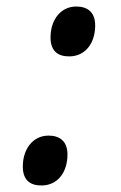

<svg xmlns="http://www.w3.org/2000/svg" viewBox="-20 -561 371 589"><path d="M192 -388C243 -388 272 -430 272 -483C272 -525 247 -541 214 -541C166 -541 135 -500 135 -446C135 -404 158 -388 192 -388ZM107 8C158 8 187 -34 187 -87C187 -129 162 -145 129 -145C81 -145 50 -104 50 -50C50 -8 73 8 107 8Z"/></svg>

Font: Noto Serif Display SemiBold
Style: Italic
Weight: 600
Italic angle: -12°
Designer: Monotype Design Team
Foundry: Monotype Imaging Inc.
Version: Version 2.009